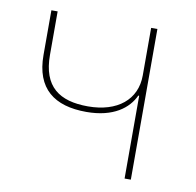

<svg xmlns="http://www.w3.org/2000/svg" viewBox="-63 -571 647 635"><g transform="rotate(10 260.5 -253.0)"><path d="M395 -278H392C372 -234 323 -195 232 -195C124 -195 60 -243 60 -356V-506H81V-360C81 -253 138 -214 234 -214C333 -214 395 -265 395 -346V-506H416V0H395Z"/></g></svg>

Font: Plexus Sans Thin
Style: Regular
Weight: 250
Version: Version 2.001;PS 002.001;hotconv 1.0.70;makeotf.lib2.5.58329